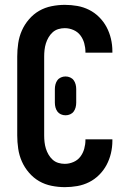

<svg xmlns="http://www.w3.org/2000/svg" viewBox="-20 -763 540 791"><path d="M247 8Q220 8 192.5 2.5Q165 -3 141.5 -16.5Q118 -30 99.5 -51.5Q81 -73 70 -98Q59 -123 55 -150.5Q51 -178 51 -205V-530Q51 -557 55 -584.5Q59 -612 70 -637Q81 -662 99.5 -683.5Q118 -705 141.5 -718.5Q165 -732 192.5 -737.5Q220 -743 247 -743Q273 -743 298.5 -738.5Q324 -734 347 -722.5Q370 -711 388.5 -692.5Q407 -674 419 -651.5Q431 -629 437 -603.5Q443 -578 443 -552V-546H332V-549Q332 -567 327 -585Q322 -603 311 -617.5Q300 -632 282.5 -639.5Q265 -647 247 -647Q233 -647 220 -643Q207 -639 197 -630Q187 -621 180 -609Q173 -597 169 -584Q165 -571 163.5 -557.5Q162 -544 162 -530V-205Q162 -191 163.5 -177.5Q165 -164 169 -151Q173 -138 180 -126Q187 -114 197 -105Q207 -96 220 -92Q233 -88 247 -88Q265 -88 282.5 -95.5Q300 -103 311 -117.5Q322 -132 327 -150Q332 -168 332 -186V-189H443V-183Q443 -157 437 -131.5Q431 -106 419 -83.5Q407 -61 388.5 -42.5Q370 -24 347 -12.5Q324 -1 298.5 3.5Q273 8 247 8ZM250 -288Q240 -288 231 -292Q222 -296 216.5 -303.5Q211 -311 208.5 -320.5Q206 -330 206 -340V-396Q206 -406 208.5 -415.5Q211 -425 216.5 -432.5Q222 -440 231 -444Q240 -448 250 -448Q260 -448 269 -444Q278 -440 283.5 -432.5Q289 -425 291.5 -415.5Q294 -406 294 -396V-340Q294 -330 291.5 -320.5Q289 -311 283.5 -303.5Q278 -296 269 -292Q260 -288 250 -288Z"/></svg>

Font: Iosevka Term Curly
Style: Bold
Weight: 700
Designer: Belleve Invis
Foundry: Belleve Invis
Version: Version 32.3.0